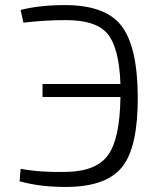

<svg xmlns="http://www.w3.org/2000/svg" viewBox="-20 -722 611 754"><path d="M61 -683Q136 -702 235 -702Q392 -702 455 -623Q520 -542 521 -342Q522 -146 461 -68Q401 9 251 12Q144 14 57 -10L61 -59Q144 -44 244 -47Q360 -50 405 -114Q451 -178 453 -341H147V-392H453Q448 -540 398 -594Q353 -643 239 -643Q156 -643 72 -633Z"/></svg>

Font: Taylor Sans Light
Style: Regular
Weight: 300
Italic angle: -8°
Designer: Natanael Gama
Version: Version 1.001 September 8, 2015